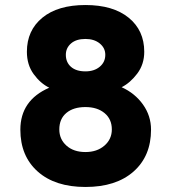

<svg xmlns="http://www.w3.org/2000/svg" viewBox="-20 -732 681 764"><path d="M320 12Q199 12 130 -49.5Q61 -111 61 -216Q61 -333 176 -383Q141 -400 114 -437Q87 -474 87 -526Q87 -611 148.5 -661.5Q210 -712 320 -712Q430 -712 492 -661.5Q554 -611 554 -526Q554 -476 526 -439Q498 -402 464 -385Q517 -361 549 -316Q581 -271 581 -216Q581 -111 511.5 -49.5Q442 12 320 12ZM320 -448Q355 -448 377 -466.5Q399 -485 399 -514Q399 -541 377 -559Q355 -577 320 -577Q283 -577 262.5 -559Q242 -541 242 -514Q242 -484 262.5 -466Q283 -448 320 -448ZM320 -127Q366 -127 395.5 -152.5Q425 -178 425 -217Q425 -258 396 -282Q367 -306 320 -306Q272 -306 244 -282.5Q216 -259 216 -217Q216 -178 244.5 -152.5Q273 -127 320 -127Z"/></svg>

Font: Overpass Heavy
Style: Regular
Weight: 900
Designer: Delve Withrington, Thomas Jockin
Foundry: Delve Fonts
Version: Version 3.000;DELV;Overpass